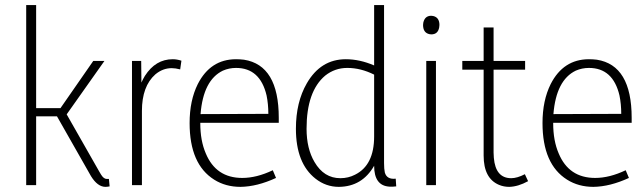

<svg xmlns="http://www.w3.org/2000/svg" viewBox="-20 -728 2534 755"><path d="M393.6 6.8Q402.3 6.8 411.1 4.9L408.2 -24.4H399.4Q387.7 -24.4 377 -42Q374 -46.9 370.1 -53.7L242.2 -278.3L390.6 -488.3H346.7L217.8 -302.7H122.1V-708H83V0H122.1V-270.5H204.1L337.9 -35.2Q363.3 5.9 393.6 6.8Z M538.1 0V-292Q538.1 -388.7 590.8 -435.5Q620.1 -460 655.3 -460Q669.9 -460 688.5 -455.1L693.4 -489.3Q675.8 -495.1 659.2 -495.1Q591.8 -495.1 549.8 -429.7Q542 -417 536.1 -403.3L535.2 -488.3H499V0Z M1065.4 -28.3 1052.7 -58.6Q989.3 -28.3 932.6 -28.3Q829.1 -28.3 789.1 -125Q767.6 -174.8 767.6 -243.2V-245.1H1076.2V-264.6Q1076.2 -471.7 939.5 -493.2Q923.8 -495.1 908.2 -495.1Q807.6 -495.1 757.8 -397.5Q725.6 -333 725.6 -244.1Q725.6 -82 822.3 -21.5Q867.2 6.8 925.8 6.8Q991.2 5.9 1065.4 -28.3ZM908.2 -460.9Q1002.9 -460.9 1028.3 -352.5Q1035.2 -318.4 1035.2 -280.3L768.6 -279.3Q779.3 -413.1 856.4 -450.2Q880.9 -460.9 908.2 -460.9Z M1318.4 -27.3Q1253.9 -27.3 1216.8 -90.8Q1185.5 -143.6 1185.5 -221.7Q1185.5 -369.1 1258.8 -430.7Q1296.9 -460.9 1345.7 -460.9Q1398.4 -460.9 1451.2 -434.6V-191.4Q1451.2 -78.1 1376 -41Q1349.6 -27.3 1318.4 -27.3ZM1451.2 -708V-470.7Q1394.5 -495.1 1339.8 -495.1Q1241.2 -495.1 1186.5 -400.4Q1143.6 -326.2 1143.6 -221.7Q1143.6 -85.9 1220.7 -25.4Q1261.7 6.8 1312.5 6.8Q1404.3 5.9 1451.2 -76.2Q1451.2 2 1510.7 5.9Q1523.4 6.8 1538.1 4.9L1536.1 -25.4Q1501 -21.5 1493.2 -49.8Q1490.2 -63.5 1490.2 -86.9V-708Z M1694.3 0V-488.3H1656.2V0ZM1708 -629.9Q1708 -659.2 1683.6 -665Q1679.7 -666 1675.8 -666Q1650.4 -666 1644.5 -638.7Q1643.6 -633.8 1643.6 -629.9Q1643.6 -599.6 1668 -593.8Q1671.9 -592.8 1675.8 -592.8Q1702.1 -592.8 1707 -620.1Q1708 -626 1708 -629.9Z M2056.6 -15.6 2043.9 -43Q2013.7 -27.3 1990.2 -27.3Q1928.7 -27.3 1921.9 -107.4Q1920.9 -118.2 1920.9 -127.9V-454.1H2044.9V-488.3H1920.9V-620.1H1881.8V-488.3H1797.9V-454.1H1881.8V-116.2Q1881.8 -26.4 1942.4 -1Q1960.9 6.8 1982.4 6.8Q2017.6 5.9 2056.6 -15.6Z M2453.1 -28.3 2440.4 -58.6Q2377 -28.3 2320.3 -28.3Q2216.8 -28.3 2176.8 -125Q2155.3 -174.8 2155.3 -243.2V-245.1H2463.9V-264.6Q2463.9 -471.7 2327.1 -493.2Q2311.5 -495.1 2295.9 -495.1Q2195.3 -495.1 2145.5 -397.5Q2113.3 -333 2113.3 -244.1Q2113.3 -82 2210 -21.5Q2254.9 6.8 2313.5 6.8Q2378.9 5.9 2453.1 -28.3ZM2295.9 -460.9Q2390.6 -460.9 2416 -352.5Q2422.9 -318.4 2422.9 -280.3L2156.2 -279.3Q2167 -413.1 2244.1 -450.2Q2268.6 -460.9 2295.9 -460.9Z"/></svg>

Font: Yaldevi Colombo ExtraLight
Style: Regular
Weight: 275
Designer: Sol Matas, Denzil Rajitha, Kosala Senevirathne and Pathum Egodawatta
Foundry: Mooniak
Version: Version 1.020 ; ttfautohint (v1.6)